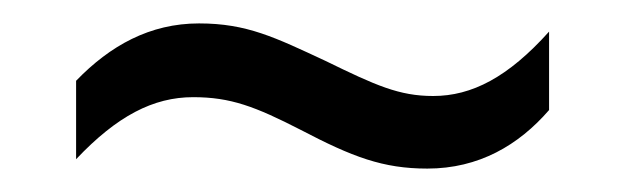

<svg xmlns="http://www.w3.org/2000/svg" viewBox="-20 -402 534 164"><path d="M45 -333V-266C80 -303 111 -319 145 -319C177 -319 198 -311 237 -291C281 -268 307 -258 345 -258C389 -258 423 -278 449 -308V-375C414 -336 383 -320 350 -320C321 -320 301 -329 258 -350C215 -370 191 -382 150 -382C108 -382 74 -363 45 -333Z"/></svg>

Font: Noto Sans Oriya Cond
Style: Regular
Weight: 400
Width: 3
Designer: Amélie Bonet and Sol Matas
Foundry: Google LLC
Version: Version 2.006